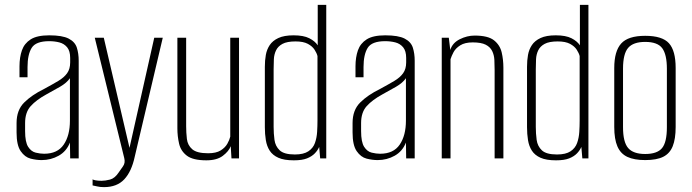

<svg xmlns="http://www.w3.org/2000/svg" viewBox="-20 -650 2839 788"><path d="M151 7Q129 7 105.5 1Q82 -5 65 -29.5Q48 -54 48 -106V-145Q48 -198 79 -229Q110 -260 161 -285Q196 -304 219.5 -318Q243 -332 255.5 -349.5Q268 -367 268 -394V-412Q268 -441 255.5 -456Q243 -471 223.5 -476Q204 -481 182 -481Q127 -481 110 -453.5Q93 -426 93 -375V-333H60V-378Q60 -415 70 -443.5Q80 -472 106 -488.5Q132 -505 182 -505Q236 -505 262 -491.5Q288 -478 295.5 -454Q303 -430 303 -401V0H268L267 -65Q253 -29 221 -11Q189 7 151 7ZM161 -19Q216 -19 241.5 -56.5Q267 -94 267 -155V-329Q254 -310 226.5 -294Q199 -278 171 -263Q129 -240 106 -214.5Q83 -189 83 -145V-112Q83 -67 95.5 -47.5Q108 -28 126.5 -23.5Q145 -19 161 -19Z M407 118Q390 118 378.5 115Q367 112 360 111V86Q362 88 372 90Q382 92 397 92Q412 92 431.5 87Q451 82 467 58Q474 47 484.5 33Q495 19 490 -1L369 -495H406L512 -41H511L613 -495H648L533 -7Q520 54 490 86Q460 118 407 118Z M827 8Q772 8 747 -11Q722 -30 715 -60.5Q708 -91 708 -123V-495H744V-132Q744 -106 747 -80Q750 -54 769 -37.5Q788 -21 834 -21Q867 -21 885.5 -32.5Q904 -44 913 -60Q922 -76 925 -89V-495H961V0H930L927 -50Q919 -29 894.5 -10.5Q870 8 827 8Z M1186 8Q1146 8 1122.5 -2.5Q1099 -13 1087 -31.5Q1075 -50 1071 -75Q1067 -100 1067 -128V-376Q1067 -402 1071 -424.5Q1075 -447 1087 -465Q1099 -483 1122.5 -494Q1146 -505 1185 -505Q1226 -505 1249.5 -493Q1273 -481 1284 -464V-630H1319V0H1294L1290 -47Q1284 -33 1272 -20.5Q1260 -8 1240 0Q1220 8 1186 8ZM1190 -16Q1226 -16 1245.5 -29Q1265 -42 1272.5 -63Q1280 -84 1281.5 -108.5Q1283 -133 1283 -155V-420Q1280 -432 1271 -446Q1262 -460 1243.5 -470Q1225 -480 1193 -480Q1158 -480 1139.5 -470Q1121 -460 1113 -443.5Q1105 -427 1104 -407Q1103 -387 1103 -366V-129Q1103 -102 1106.5 -76Q1110 -50 1128 -33Q1146 -16 1190 -16Z M1530 7Q1508 7 1484.5 1Q1461 -5 1444 -29.5Q1427 -54 1427 -106V-145Q1427 -198 1458 -229Q1489 -260 1540 -285Q1575 -304 1598.5 -318Q1622 -332 1634.5 -349.5Q1647 -367 1647 -394V-412Q1647 -441 1634.5 -456Q1622 -471 1602.5 -476Q1583 -481 1561 -481Q1506 -481 1489 -453.5Q1472 -426 1472 -375V-333H1439V-378Q1439 -415 1449 -443.5Q1459 -472 1485 -488.5Q1511 -505 1561 -505Q1615 -505 1641 -491.5Q1667 -478 1674.5 -454Q1682 -430 1682 -401V0H1647L1646 -65Q1632 -29 1600 -11Q1568 7 1530 7ZM1540 -19Q1595 -19 1620.5 -56.5Q1646 -94 1646 -155V-329Q1633 -310 1605.5 -294Q1578 -278 1550 -263Q1508 -240 1485 -214.5Q1462 -189 1462 -145V-112Q1462 -67 1474.5 -47.5Q1487 -28 1505.5 -23.5Q1524 -19 1540 -19Z M1793 0V-495H1822L1828 -445Q1837 -474 1867 -489Q1897 -504 1928 -504Q1983 -504 2007.5 -484.5Q2032 -465 2039 -435Q2046 -405 2046 -372V0H2010V-363Q2010 -384 2009 -404Q2008 -424 2000 -440.5Q1992 -457 1973.5 -466.5Q1955 -476 1920 -476Q1888 -476 1869 -464Q1850 -452 1841.5 -436Q1833 -420 1829 -407V0Z M2262 8Q2222 8 2198.5 -2.5Q2175 -13 2163 -31.5Q2151 -50 2147 -75Q2143 -100 2143 -128V-376Q2143 -402 2147 -424.5Q2151 -447 2163 -465Q2175 -483 2198.5 -494Q2222 -505 2261 -505Q2302 -505 2325.5 -493Q2349 -481 2360 -464V-630H2395V0H2370L2366 -47Q2360 -33 2348 -20.5Q2336 -8 2316 0Q2296 8 2262 8ZM2266 -16Q2302 -16 2321.5 -29Q2341 -42 2348.5 -63Q2356 -84 2357.5 -108.5Q2359 -133 2359 -155V-420Q2356 -432 2347 -446Q2338 -460 2319.5 -470Q2301 -480 2269 -480Q2234 -480 2215.5 -470Q2197 -460 2189 -443.5Q2181 -427 2180 -407Q2179 -387 2179 -366V-129Q2179 -102 2182.5 -76Q2186 -50 2204 -33Q2222 -16 2266 -16Z M2628 7Q2583 7 2555 -6Q2527 -19 2514 -49Q2501 -79 2501 -129V-371Q2501 -440 2529.5 -471.5Q2558 -503 2628 -503Q2698 -503 2725.5 -472.5Q2753 -442 2753 -371V-129Q2753 -80 2741 -50Q2729 -20 2702 -6.5Q2675 7 2628 7ZM2628 -18Q2677 -18 2697 -42Q2717 -66 2717 -128V-368Q2717 -426 2698 -452Q2679 -478 2628 -478Q2579 -478 2558 -453.5Q2537 -429 2537 -368V-128Q2537 -67 2558 -42.5Q2579 -18 2628 -18Z"/></svg>

Font: Alumni Sans Thin ExtraLight
Style: Regular
Weight: 250
Version: Version 1.018